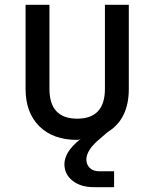

<svg xmlns="http://www.w3.org/2000/svg" viewBox="-20 -570 640 796"><path d="M370 206Q314 206 280.5 179Q247 152 247 111Q247 87 262 61.5Q277 36 315 5Q308 10 300 10Q200 10 143 -46.5Q86 -103 86 -202V-550H185V-202Q185 -78 300 -78Q415 -78 415 -202V-550H514V-202Q514 -76 427 -23L398 2Q366 28 352 50Q338 72 338 91Q338 112 352 126Q366 140 391 140H453V206Z"/></svg>

Font: JetBrains Mono NL Medium
Style: Regular
Weight: 500
Monospace: yes
Designer: Philipp Nurullin, Konstantin Bulenkov
Foundry: JetBrains
Version: Version 2.305; ttfautohint (v1.8.4.7-5d5b)